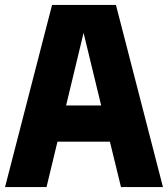

<svg xmlns="http://www.w3.org/2000/svg" viewBox="-22 -760 682 780"><path d="M469.5 0 424.5 -184.5H211.5L167 0H-1.5L189.5 -740H449L640 0ZM246.5 -331.5H389L317.5 -626.5Z"/></svg>

Font: Encode Sans Condensed ExtraBold
Style: Regular
Weight: 800
Width: 3
Designer: Multiple Designers
Foundry: Impallari Type
Version: Version 2.000